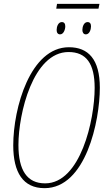

<svg xmlns="http://www.w3.org/2000/svg" viewBox="-20 -970 566 1000"><path d="M273 -925H493L498 -950H277ZM293 -791C311 -791 320 -816 320 -833C320 -847 314 -855 302 -855C283 -855 275 -831 275 -814C275 -800 281 -791 293 -791ZM427 -791C446 -791 454 -816 454 -833C454 -847 448 -855 436 -855C417 -855 409 -831 409 -814C409 -800 416 -791 427 -791ZM212 10C427 10 500 -340 500 -513C500 -661 440 -724 339 -724C138 -724 49 -408 49 -213C49 -72 100 10 212 10ZM215 -15C121 -15 76 -83 76 -215C76 -378 152 -699 337 -699C430 -699 473 -638 473 -512C473 -345 399 -15 215 -15Z"/></svg>

Font: Noto Sans Condensed Thin
Style: Italic
Weight: 100
Width: 3
Italic angle: -12°
Designer: Monotype Design Team
Foundry: Monotype Imaging Inc.
Version: Version 2.013